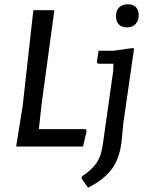

<svg xmlns="http://www.w3.org/2000/svg" viewBox="-20 -690 691 904"><path d="M582 -670Q606 -670 619.5 -656.5Q633 -643 633 -618Q633 -592 618 -576.5Q603 -561 578 -561Q553 -561 539.5 -575Q526 -589 526 -614Q526 -640 541 -655Q556 -670 582 -670ZM383 -82 388 -74 371 0H56L87 -193L137 -642H236L176 -201L163 -82ZM607 -464 611 -460 561 -112 552 -20Q542 58 506.5 106Q471 154 395 194L364 151L365 141Q412 111 435 76.5Q458 42 465 -16L513 -356L514 -390H442L436 -397L444 -451H513Z"/></svg>

Font: Alegreya Sans SC Medium
Style: Italic
Weight: 500
Italic angle: -7°
Designer: Juan Pablo del Peral
Foundry: Huerta Tipografica
Version: Version 2.007